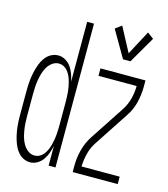

<svg xmlns="http://www.w3.org/2000/svg" viewBox="-114 -851 828 948"><g transform="rotate(15 300.0 -377.0)"><path d="M128 8Q111 8 95.5 1Q80 -6 68.5 -18.5Q57 -31 49.5 -46Q42 -61 37 -77Q32 -93 28.5 -109.5Q25 -126 23 -143Q21 -160 20.5 -176.5Q20 -193 20 -210V-320Q20 -337 20.5 -353.5Q21 -370 23 -387Q25 -404 28.5 -420.5Q32 -437 37 -453Q42 -469 49.5 -484Q57 -499 68.5 -511.5Q80 -524 95.5 -531Q111 -538 128 -538Q147 -538 164.5 -527.5Q182 -517 193 -501Q204 -485 210.5 -466.5Q217 -448 221 -429V-735H256V0H221V-101Q217 -82 210.5 -63.5Q204 -45 193 -29Q182 -13 164.5 -2.5Q147 8 128 8ZM140 -30Q154 -30 166 -36.5Q178 -43 186.5 -54Q195 -65 200.5 -77.5Q206 -90 209.5 -103Q213 -116 215.5 -129.5Q218 -143 219 -156Q220 -169 220.5 -182.5Q221 -196 221 -210V-320Q221 -334 220.5 -347.5Q220 -361 219 -374Q218 -387 215.5 -400.5Q213 -414 209.5 -427Q206 -440 200.5 -452.5Q195 -465 186.5 -476Q178 -487 166 -493.5Q154 -500 140 -500Q122 -500 107 -489Q92 -478 82.5 -462Q73 -446 68 -428.5Q63 -411 60 -393Q57 -375 56 -356.5Q55 -338 55 -320V-210Q55 -192 56 -173.5Q57 -155 60 -137Q63 -119 68 -101.5Q73 -84 82.5 -68Q92 -52 107 -41Q122 -30 140 -30ZM440 -602 361 -738 393 -762 459 -638 525 -762 557 -738 478 -602ZM344 0V-33Q344 -74 354.5 -114Q365 -154 387 -188L504 -366Q522 -394 530.5 -426.5Q539 -459 539 -492H344V-530H574V-497Q574 -456 564 -416Q554 -376 531 -342L414 -164Q396 -136 388 -103.5Q380 -71 379 -38H574V0Z"/></g></svg>

Font: Iosevka Curly XLtEx
Style: Regular
Weight: 200
Width: 7
Monospace: yes
Designer: Belleve Invis
Foundry: Belleve Invis
Version: Version 11.1.0; ttfautohint (v1.8.3)